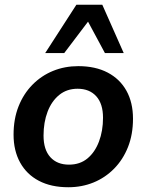

<svg xmlns="http://www.w3.org/2000/svg" viewBox="-20 -777 616 807"><path d="M267 10Q195 10 143.5 -17Q92 -44 64.5 -94Q37 -144 37 -211Q37 -277 58 -330Q79 -383 116.5 -421Q154 -459 203 -479Q252 -499 309 -499Q381 -499 432.5 -472Q484 -445 511.5 -395.5Q539 -346 539 -278Q539 -212 518 -159Q497 -106 459.5 -68Q422 -30 373 -10Q324 10 267 10ZM270 -85Q316 -85 347.5 -111Q379 -137 396 -182Q413 -227 413 -282Q413 -341 384.5 -372.5Q356 -404 306 -404Q261 -404 229 -378Q197 -352 180 -307.5Q163 -263 163 -207Q163 -148 191.5 -116.5Q220 -85 270 -85ZM170 -554 301 -757H410L500 -554H421L350 -686L250 -554Z"/></svg>

Font: Nunito Sans 12pt ExtraLight
Style: Italic
Weight: 200
Italic angle: -9°
Designer: Vernon Adams
Foundry: Vernon Adams
Version: Version 3.101;gftools[0.9.27]